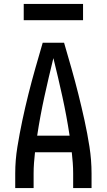

<svg xmlns="http://www.w3.org/2000/svg" viewBox="-20 -951 540 971"><path d="M57 0H150V-74Q150 -101 152 -127.5Q154 -154 157 -181H343Q346 -154 348 -127.5Q350 -101 350 -74V0H443V-74Q443 -141 432.5 -208.5Q422 -276 407.5 -342Q393 -408 376.5 -474Q360 -540 341.5 -605Q323 -670 304 -735H196Q177 -670 158.5 -605Q140 -540 123.5 -474Q107 -408 93 -342Q79 -276 68 -208.5Q57 -141 57 -74ZM168 -265Q183 -364 204.5 -462Q226 -560 250 -657Q274 -560 295.5 -462Q317 -364 332 -265ZM100 -849H400V-931H100Z"/></svg>

Font: Iosevka SS08 Medium
Style: Regular
Weight: 500
Monospace: yes
Designer: Belleve Invis
Foundry: Belleve Invis
Version: Version 3.4.3; ttfautohint (v1.8.3)